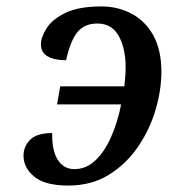

<svg xmlns="http://www.w3.org/2000/svg" viewBox="-20 -566 559 596"><path d="M192 10Q120 10 86.5 -17.5Q53 -45 53 -83Q53 -111 73.5 -132Q94 -153 142 -153Q141 -98 159.5 -69.5Q178 -41 211 -41Q247 -41 275.5 -67.5Q304 -94 324.5 -140Q345 -186 356 -242H157L167 -298H366Q367 -310 368.5 -325Q370 -340 370 -357Q370 -416 348.5 -454.5Q327 -493 282 -493Q243 -493 221 -467Q199 -441 185 -379Q149 -379 128 -391Q107 -403 107 -428Q107 -450 124.5 -478Q142 -506 183 -526Q224 -546 295 -546Q346 -546 388.5 -523.5Q431 -501 456 -456Q481 -411 481 -343Q481 -287 463 -225.5Q445 -164 408.5 -110.5Q372 -57 318 -23.5Q264 10 192 10Z"/></svg>

Font: Noto Serif SemiCondensed Medium
Style: Italic
Weight: 500
Width: 4
Italic angle: -12°
Designer: Monotype Design Team
Foundry: Monotype Imaging Inc.
Version: Version 2.013